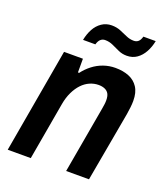

<svg xmlns="http://www.w3.org/2000/svg" viewBox="-133 -815 789 908"><g transform="rotate(20 261.0 -361.0)"><path d="M12 0 104 -526H199V-457H205Q223 -481 247 -499.5Q271 -518 299.5 -528Q328 -538 359 -538Q398 -538 427.5 -526Q457 -514 474 -488Q491 -462 491 -420Q491 -404 489 -387Q487 -370 484 -351L421 0H306L365 -335Q367 -347 368.5 -357.5Q370 -368 370 -378Q370 -399 363.5 -411Q357 -423 343.5 -429Q330 -435 312 -435Q289 -435 267.5 -425.5Q246 -416 228.5 -397.5Q211 -379 198 -352Q185 -325 179 -291L128 0ZM169 -610Q175 -641 188.5 -666Q202 -691 224 -706Q246 -721 274 -721Q298 -721 318 -713Q338 -705 356.5 -696.5Q375 -688 395 -688Q409 -688 418 -696Q427 -704 432 -722H494Q488 -691 474 -665.5Q460 -640 438.5 -625Q417 -610 388 -610Q365 -610 345.5 -619Q326 -628 307.5 -636.5Q289 -645 268 -645Q255 -645 245.5 -636.5Q236 -628 231 -610Z"/></g></svg>

Font: Archivo SemiCondensed SemiBold
Style: Italic
Weight: 600
Width: 4
Italic angle: -10°
Designer: Hector Gatti
Foundry: Omnibus-Type
Version: Version 2.001